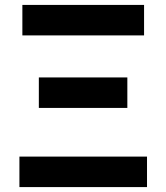

<svg xmlns="http://www.w3.org/2000/svg" viewBox="-20 -761 676 781"><path d="M59 0H578V-124H59ZM138 -322H498V-446H138ZM71 -617H566V-741H71Z"/></svg>

Font: Noto Sans Mono CJK TC
Style: Bold
Weight: 700
Designer: Ryoko NISHIZUKA 西塚涼子 (kana, bopomofo & ideographs); Paul D. Hunt (Latin, Greek & Cyrillic); Sandoll Communications 산돌커뮤니
Foundry: Adobe
Version: Version 2.004;hotconv 1.0.118;makeotfexe 2.5.65603